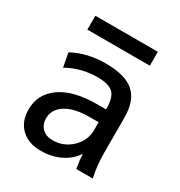

<svg xmlns="http://www.w3.org/2000/svg" viewBox="-170 -829 899 958"><g transform="rotate(30 279.5 -350.0)"><path d="M102 -630V-710H462V-630ZM382 -258H332Q242 -258 193.5 -227Q145 -196 145 -145Q145 -108 167.5 -86.5Q190 -65 227 -65Q290 -65 336 -108.5Q382 -152 382 -215ZM47 -140Q47 -227 120.5 -279.5Q194 -332 332 -332H382V-337Q382 -400 356.5 -425Q331 -450 267 -450Q172 -450 92 -405L77 -485Q161 -530 267 -530Q380 -530 431 -484.5Q482 -439 482 -340V-140Q482 -69 497 0H402Q394 -44 393 -80H391Q363 -38 313.5 -14Q264 10 202 10Q131 10 89 -30Q47 -70 47 -140Z"/></g></svg>

Font: M PLUS 1p Medium
Style: Regular
Weight: 500
Version: Version 1.062